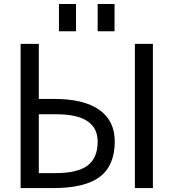

<svg xmlns="http://www.w3.org/2000/svg" viewBox="-20 -956 881 978"><path d="M177.7 -452.1H256.8Q407.2 -452.1 485.8 -396.5Q564.5 -340.8 564.5 -235.4Q564.5 -113.3 488.8 -55.7Q413.1 2 252 2H85V-732.4H177.7ZM177.7 -374V-74.2H261.7Q376 -74.2 426.8 -113.3Q477.5 -152.3 477.5 -234.4Q477.5 -375 263.7 -374ZM667 2V-732.4H758.8V2ZM280.3 -796.9V-935.5H367.2V-796.9ZM477.5 -796.9V-935.5H563.5V-796.9Z"/></svg>

Font: Gen Shin Gothic Regular
Style: Regular
Weight: 400
Designer: [Source Han Sans]
Ryoko NISHIZUKA  (kana & ideographs); Paul D. Hunt (Latin, Greek & Cyrillic); Wenlong ZHANG  (bopomofo
Version: Version 1.002.20150607